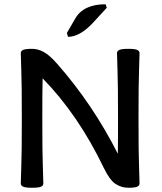

<svg xmlns="http://www.w3.org/2000/svg" viewBox="-20 -887 770 915"><path d="M591.3 7.8Q559.1 7.8 531 -10.3Q502.9 -28.3 474.6 -86.9Q353 -339.8 183.1 -513.7Q181.6 -459.5 181.6 -323.2Q181.6 -156.2 184.1 -94.7Q186.5 -33.2 186.5 -12.7Q186.5 -2.9 176 2.4Q165.5 7.8 132.8 7.8Q100.6 7.8 89.8 2.4Q79.1 -2.9 79.1 -12.7Q79.1 -33.2 81.5 -94.7Q84 -156.2 84 -323.2Q84 -490.2 81.5 -551.8Q79.1 -613.3 79.1 -633.8Q79.1 -643.6 89.8 -648.9Q100.6 -654.3 132.8 -654.3Q160.6 -654.3 188.2 -639.4Q215.8 -624.5 251.5 -584Q420.9 -392.1 541.5 -154.3Q542.5 -195.3 542.5 -323.2Q542.5 -490.2 540 -551.8Q537.6 -613.3 537.6 -633.8Q537.6 -643.6 548.3 -648.9Q559.1 -654.3 591.3 -654.3Q624 -654.3 634.5 -648.9Q645 -643.6 645 -633.8Q645 -613.3 642.6 -551.8Q640.1 -490.2 640.1 -323.2Q640.1 -156.2 642.6 -94.7Q645 -33.2 645 -12.7Q645 -2.9 634.5 2.4Q624 7.8 591.3 7.8ZM304.2 -711.4 298.8 -730 338.4 -798.3Q377.4 -866.7 483.4 -866.7L488.8 -850.1L425.3 -780.8Q361.3 -711.4 304.2 -711.4Z"/></svg>

Font: Bainsley
Style: Regular
Weight: 400
Designer: Paul James MIller
Foundry: High-Logic / Made with FontCreator
Version: Version 1.411;March 28, 2021;FontCreator 13.0.0.2683 64-bit